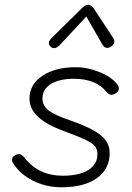

<svg xmlns="http://www.w3.org/2000/svg" viewBox="-20 -785 560 814"><path d="M35 -94Q31 -99 31 -107Q31 -121 47 -128Q54 -132 60 -132Q71 -132 85 -115Q144 -40 246 -40Q315 -40 354 -64Q393 -88 393 -131Q393 -152 382.5 -165Q372 -178 343 -192Q314 -206 249 -230Q176 -257 140.5 -290.5Q105 -324 105 -367Q105 -427 159.5 -463.5Q214 -500 301 -500Q352 -500 405 -478Q458 -456 480 -423Q484 -415 484 -411Q484 -396 467 -387Q457 -383 452 -383Q441 -383 432 -395Q387 -451 293 -451Q232 -451 196 -429Q160 -407 160 -367Q160 -338 184.5 -318Q209 -298 279 -274Q371 -242 408 -211Q445 -180 445 -136Q445 -68 390.5 -29.5Q336 9 240 9Q176 9 120 -19Q64 -47 35 -94ZM187 -602Q187 -612 199 -624L327 -750Q342 -765 355 -765Q367 -765 377 -750L460 -624Q465 -616 465 -609Q465 -596 450 -587Q443 -582 434 -582Q422 -582 413 -598L346 -715L237 -598Q223 -581 209 -581Q201 -581 196 -586Q187 -594 187 -602Z"/></svg>

Font: Kodchasan ExtraLight
Style: Italic
Weight: 275
Italic angle: -10°
Version: Version 1.000; ttfautohint (v1.6)